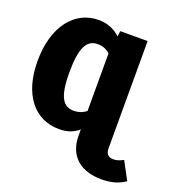

<svg xmlns="http://www.w3.org/2000/svg" viewBox="-162 -852 1139 1216"><g transform="rotate(20 407.0 -244.5)"><path d="M750 62C726 74 710 82 682 82C651 82 632 64 632 29V-696H448L443 -659C408 -691 362 -716 297 -716C136 -716 20 -575 20 -339C20 -118 126 20 295 20C354 20 395 2 426 -26V16C426 157 519 227 657 227C729 227 778 208 814 182ZM343 -121C272 -121 234 -173 234 -339C234 -510 270 -570 343 -570C378 -570 406 -557 426 -538V-150C401 -130 372 -121 343 -121Z"/></g></svg>

Font: Fira Sans Heavy
Style: Regular
Weight: 900
Designer: bBox Type GmbH & Carrois Corporate GbR & Edenspiekermann AG
Foundry: bBox Type GmbH & Carrois Corporate GbR & Edenspiekermann AG
Version: Version 4.300;PS 004.300;hotconv 1.0.88;makeotf.lib2.5.64775